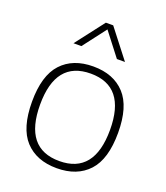

<svg xmlns="http://www.w3.org/2000/svg" viewBox="-140 -850 829 960"><g transform="rotate(20 274.0 -370.0)"><path d="M88 -257Q88 -24 274 -24Q460 -24 460 -257Q460 -489 274 -489Q88 -489 88 -257ZM45 -257Q45 -396 105.5 -461.5Q166 -527 274 -527Q382 -527 442.5 -461.5Q503 -396 503 -257Q503 -117 442.5 -51.5Q382 14 274 14Q166 14 105.5 -51.5Q45 -117 45 -257ZM140 -602 257 -754H296L414 -602H371L276 -725L182 -602Z"/></g></svg>

Font: Nacelle UltraLight
Style: Regular
Weight: 200
Designer: Sora Sagano
Foundry: Sora Sagano
Version: Version 1.000;FEAKit 1.0